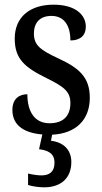

<svg xmlns="http://www.w3.org/2000/svg" viewBox="-20 -566 437 821"><path d="M169 235C239 235 285 197 285 127C285 74 251 42 198 36L203 10C305 5 364 -54 364 -148C364 -235 319 -275 230 -316C153 -352 125 -372 125 -423C125 -468 150 -498 200 -498C251 -498 281 -461 281 -393C324 -393 347 -415 347 -452C347 -502 303 -546 209 -546C110 -546 43 -495 43 -401C43 -314 85 -278 181 -231C256 -194 281 -173 281 -125C281 -72 252 -39 192 -39C127 -39 97 -90 97 -163C65 -163 33 -146 33 -96C33 -34 77 2 161 9L147 72C186 77 213 90 213 130C213 169 191 184 157 184C142 184 121 181 100 176V225C121 232 151 235 169 235Z"/></svg>

Font: Noto Serif Georgian Condensed Medium
Style: Regular
Weight: 500
Width: 3
Designer: Monotype Design Team, Akaki Razmadze
Foundry: Google LLC
Version: Version 2.003